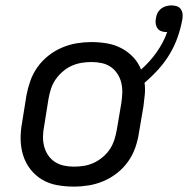

<svg xmlns="http://www.w3.org/2000/svg" viewBox="-20 -684 697 712"><path d="M254 8Q222 8 191.5 2.5Q161 -3 136 -18Q111 -33 93 -56Q75 -79 66 -107.5Q57 -136 56.5 -167Q56 -198 62 -230L78 -330Q83 -357 92.5 -384Q102 -411 119 -435Q136 -459 159.5 -477.5Q183 -496 210 -507.5Q237 -519 264.5 -523.5Q292 -528 319 -528Q349 -528 377.5 -523Q406 -518 430.5 -505Q455 -492 474 -472Q493 -452 503 -426Q536 -455 561 -490.5Q586 -526 600 -565H598Q588 -565 579 -568Q570 -571 564.5 -578.5Q559 -586 557.5 -595.5Q556 -605 558 -615Q559 -625 563.5 -634.5Q568 -644 576.5 -651Q585 -658 595.5 -661Q606 -664 616 -664Q626 -664 635.5 -661Q645 -658 650.5 -650Q656 -642 657 -632Q658 -622 656 -611Q650 -578 638.5 -545.5Q627 -513 609 -483Q591 -453 567 -426.5Q543 -400 516 -377Q519 -356 517 -334Q515 -312 512 -290L495 -190Q491 -163 481.5 -136Q472 -109 455 -85Q438 -61 414.5 -42.5Q391 -24 364 -12.5Q337 -1 309 3.5Q281 8 254 8ZM254 -66Q273 -66 291.5 -69Q310 -72 327.5 -80Q345 -88 361 -101.5Q377 -115 387.5 -131Q398 -147 404 -165.5Q410 -184 413 -202L430 -302Q433 -322 433.5 -341Q434 -360 429.5 -378Q425 -396 415 -411Q405 -426 390.5 -436Q376 -446 357.5 -450Q339 -454 320 -454Q301 -454 282.5 -451Q264 -448 246 -440Q228 -432 212.5 -418.5Q197 -405 186 -389Q175 -373 169 -354.5Q163 -336 160 -318L144 -218Q140 -198 139.5 -179Q139 -160 143.5 -142Q148 -124 158 -109Q168 -94 183 -84Q198 -74 216.5 -70Q235 -66 254 -66Z"/></svg>

Font: Iosevka Extended Oblique
Style: Regular
Weight: 400
Width: 7
Italic angle: -9°
Monospace: yes
Designer: Belleve Invis
Foundry: Belleve Invis
Version: Version 32.0.1; ttfautohint (v1.8.4)